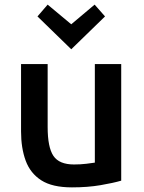

<svg xmlns="http://www.w3.org/2000/svg" viewBox="-20 -799 621 830"><path d="M291 11Q206 11 158.5 -19.5Q111 -50 91 -104.5Q71 -159 71 -231V-522H186V-250Q186 -162 211 -125Q236 -88 300 -88Q328 -88 353 -91Q378 -94 390 -96V-522H504V-18Q470 -8 414.5 1.5Q359 11 291 11ZM288 -586 142 -728 186 -779 288 -694 389 -779 434 -728Z"/></svg>

Font: Ubuntu Sans SemiBold
Style: Regular
Weight: 600
Designer: Dalton Maag Ltd
Foundry: Dalton Maag Ltd
Version: Version 1.006; ttfautohint (v1.8.4.7-5d5b)